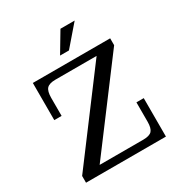

<svg xmlns="http://www.w3.org/2000/svg" viewBox="-202 -1021 1086 1159"><g transform="rotate(-30 341.0 -441.0)"><path d="M59 -47 497 -631 621 -634 184 -52ZM59 0V-47L184 -52H616V0ZM82 -423V-631H210Q167 -631 150 -613Q133 -595 133 -548V-423ZM488 -52Q532 -52 548.5 -70Q565 -88 565 -133V-268H616V-52ZM82 -631V-682H621V-634L497 -631ZM307 -743 390 -882H489L369 -743Z"/></g></svg>

Font: Montagu Slab
Style: Bold
Weight: 700
Designer: Florian Karsten
Foundry: Florian Karsten
Version: Version 1.000